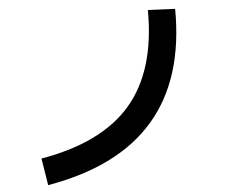

<svg xmlns="http://www.w3.org/2000/svg" viewBox="-55 -818 1110 930"><g transform="rotate(-5 500.0 -352.5)"><path d="M142 49 121 -82Q419 -133 559 -296.5Q699 -460 697 -754L829 -748Q835 -69 142 49Z"/></g></svg>

Font: Murecho SemiBold
Style: Regular
Weight: 600
Designer: Neil Summerour
Foundry: Positype
Version: Version 1.010; ttfautohint (v1.8.3)